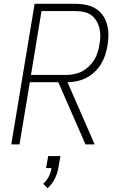

<svg xmlns="http://www.w3.org/2000/svg" viewBox="-20 -755 640 1004"><path d="M39 0 161 -735H379Q407 -735 433.5 -729Q460 -723 482 -709Q504 -695 518.5 -673.5Q533 -652 540 -626Q547 -600 547 -572Q547 -544 542 -516Q538 -492 530 -467.5Q522 -443 508.5 -420.5Q495 -398 475 -379Q455 -360 431.5 -348Q408 -336 383 -330.5Q358 -325 333 -325L475 0H427L285 -325H136L82 0ZM142 -363H325Q345 -363 366.5 -367Q388 -371 407.5 -381Q427 -391 444 -407Q461 -423 472.5 -441.5Q484 -460 490.5 -481Q497 -502 500 -522Q504 -544 504.5 -565.5Q505 -587 500 -607.5Q495 -628 484.5 -645.5Q474 -663 458 -675Q442 -687 421.5 -692Q401 -697 379 -697H197ZM229 229 206 206Q224 190 235 168.5Q246 147 249 124H221L232 61H296L285 124Q280 153 266 180.5Q252 208 229 229Z"/></svg>

Font: Iosevka SS04 XLt Ex
Style: Italic
Weight: 200
Width: 7
Italic angle: -9°
Monospace: yes
Designer: Belleve Invis
Foundry: Belleve Invis
Version: Version 19.0.0; ttfautohint (v1.8.4)